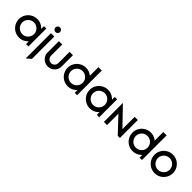

<svg xmlns="http://www.w3.org/2000/svg" viewBox="298 -2202 3886 3886"><g transform="rotate(45 2241.5 -258.5)"><path d="M36 -257Q36 -329 71.5 -389.5Q107 -450 168 -485.5Q229 -521 301 -521Q373 -521 433.5 -485.5Q494 -450 529.5 -389.5Q565 -329 565 -257Q565 -185 529.5 -124Q494 -63 433.5 -27.5Q373 8 301 8Q229 8 168 -27.5Q107 -63 71.5 -124Q36 -185 36 -257ZM469 -257Q469 -302.8 446.5 -341.4Q424 -380 385.4 -402.5Q346.8 -425 301 -425Q255.2 -425 216.5 -402.5Q177.8 -379.9 154.9 -341.3Q132 -302.6 132 -256.8Q132 -211.1 154.9 -172Q177.8 -133 216.4 -110.5Q255.1 -88 300.8 -88Q346.6 -88 385.3 -110.5Q423.9 -133.1 446.5 -172.1Q469 -211.2 469 -257ZM496.5 -513H564.5V0H496.5Z M793.1 -513.5V125.5L700 208.4H697.1V-513ZM678.8 -660.1Q678.8 -686.4 698.5 -705.6Q718.3 -724.8 745.6 -724.8Q772.9 -724.8 792.1 -705.6Q811.3 -686.3 811.3 -660.1Q811.3 -631.8 792.3 -612.6Q773.3 -593.3 745.6 -593.3Q718.3 -593.3 698.5 -612.6Q678.8 -631.8 678.8 -660.1Z M924.7 -190.4V-513H1020.7V-191.5Q1020.7 -147.1 1051.2 -116.6Q1081.8 -86 1126.1 -86Q1171 -86 1201 -116.3Q1231.1 -146.6 1231.1 -191.5V-513H1327.1V-190.4Q1327.1 -134.9 1300.4 -89.2Q1273.7 -43.4 1227.6 -16.7Q1181.6 10 1126.1 10Q1070.7 10 1024.6 -16.7Q978.6 -43.4 951.6 -89.2Q924.7 -134.9 924.7 -190.4Z M1959 -257Q1959 -329 1923.5 -389.5Q1888 -450 1827 -485.5Q1766 -521 1694 -521Q1622 -521 1561.5 -485.5Q1501 -450 1465.5 -389.5Q1430 -329 1430 -257Q1430 -185 1465.5 -124Q1501 -63 1561.5 -27.5Q1622 8 1694 8Q1766 8 1827 -27.5Q1888 -63 1923.5 -124Q1959 -185 1959 -257ZM1959 -706H1863V-227.5L1891 -206.7V0H1959ZM1526 -257Q1526 -302.8 1548.5 -341.4Q1571 -380 1609.6 -402.5Q1648.2 -425 1694 -425Q1739.8 -425 1778.5 -402.5Q1817.2 -379.9 1840.1 -341.3Q1863 -302.6 1863 -256.8Q1863 -211.1 1840.1 -172Q1817.2 -133 1778.6 -110.5Q1739.9 -88 1694.2 -88Q1648.4 -88 1609.7 -110.5Q1571.1 -133.1 1548.5 -172.1Q1526 -211.2 1526 -257Z M2062 -257Q2062 -329 2097.5 -389.5Q2133 -450 2194 -485.5Q2255 -521 2327 -521Q2399 -521 2459.5 -485.5Q2520 -450 2555.5 -389.5Q2591 -329 2591 -257Q2591 -185 2555.5 -124Q2520 -63 2459.5 -27.5Q2399 8 2327 8Q2255 8 2194 -27.5Q2133 -63 2097.5 -124Q2062 -185 2062 -257ZM2495 -257Q2495 -302.8 2472.5 -341.4Q2450 -380 2411.4 -402.5Q2372.8 -425 2327 -425Q2281.2 -425 2242.5 -402.5Q2203.8 -379.9 2180.9 -341.3Q2158 -302.6 2158 -256.8Q2158 -211.1 2180.9 -172Q2203.8 -133 2242.4 -110.5Q2281.1 -88 2326.8 -88Q2372.6 -88 2411.3 -110.5Q2449.9 -133.1 2472.5 -172.1Q2495 -211.2 2495 -257ZM2522.5 -513H2590.5V0H2522.5Z M2724.7 -542.3H2726.7L3092.6 -162.7V-513H3182.9V0H3121.9L2814.9 -325.6V0H2724.7Z M3815 -257Q3815 -329 3779.5 -389.5Q3744 -450 3683 -485.5Q3622 -521 3550 -521Q3478 -521 3417.5 -485.5Q3357 -450 3321.5 -389.5Q3286 -329 3286 -257Q3286 -185 3321.5 -124Q3357 -63 3417.5 -27.5Q3478 8 3550 8Q3622 8 3683 -27.5Q3744 -63 3779.5 -124Q3815 -185 3815 -257ZM3815 -706H3719V-227.5L3747 -206.7V0H3815ZM3382 -257Q3382 -302.8 3404.5 -341.4Q3427 -380 3465.6 -402.5Q3504.2 -425 3550 -425Q3595.8 -425 3634.5 -402.5Q3673.2 -379.9 3696.1 -341.3Q3719 -302.6 3719 -256.8Q3719 -211.1 3696.1 -172Q3673.2 -133 3634.6 -110.5Q3595.9 -88 3550.2 -88Q3504.4 -88 3465.7 -110.5Q3427.1 -133.1 3404.5 -172.1Q3382 -211.2 3382 -257Z M3918 -257Q3918 -329 3953.5 -389.5Q3989 -450 4050 -485.5Q4111 -521 4183 -521Q4255 -521 4315.5 -485.5Q4376 -450 4411.5 -389.5Q4447 -329 4447 -257Q4447 -185 4411.5 -124Q4376 -63 4315.5 -27.5Q4255 8 4183 8Q4111 8 4050 -27.5Q3989 -63 3953.5 -124Q3918 -185 3918 -257ZM4351 -257Q4351 -302.8 4328.5 -341.4Q4306 -380 4267.4 -402.5Q4228.8 -425 4183 -425Q4137.2 -425 4098.5 -402.5Q4059.8 -379.9 4036.9 -341.3Q4014 -302.6 4014 -256.8Q4014 -211.1 4036.9 -172Q4059.8 -133 4098.4 -110.5Q4137.1 -88 4182.8 -88Q4228.6 -88 4267.3 -110.5Q4305.9 -133.1 4328.5 -172.1Q4351 -211.2 4351 -257Z"/></g></svg>

Font: Lineal Thin
Style: Regular
Weight: 200
Designer: Created by Frank Adebiaye with contributions from Anton Moglia & Ariel Martín Pérez
Created by Frank ADEBIAYE with FontF
Foundry: Velvetyne Type Foundry
Version: Version 2.000;Glyphs 3.2 (3227)